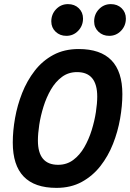

<svg xmlns="http://www.w3.org/2000/svg" viewBox="-20 -900 631 932"><path d="M254 12Q42 12 42 -208Q42 -264 53 -326.5Q64 -389 87.5 -448.5Q111 -508 148.5 -556.5Q186 -605 239 -633.5Q292 -662 362 -662Q574 -662 574 -443Q574 -387 563 -324Q552 -261 528.5 -201.5Q505 -142 467.5 -94Q430 -46 377 -17Q324 12 254 12ZM262 -100Q304 -100 335.5 -123.5Q367 -147 389 -185Q411 -223 425 -268Q439 -313 445.5 -356Q452 -399 452 -431Q452 -550 354 -550Q312 -550 280.5 -526.5Q249 -503 227 -465Q205 -427 191 -382Q177 -337 170.5 -294Q164 -251 164 -218Q164 -100 262 -100ZM302 -726Q271 -726 250 -746Q229 -766 229 -796Q229 -831 252.5 -855.5Q276 -880 310 -880Q342 -880 362.5 -860Q383 -840 383 -810Q383 -775 359.5 -750.5Q336 -726 302 -726ZM510 -726Q479 -726 458 -746Q437 -766 437 -796Q437 -831 460.5 -855.5Q484 -880 518 -880Q550 -880 570.5 -860Q591 -840 591 -810Q591 -775 567.5 -750.5Q544 -726 510 -726Z"/></svg>

Font: Sometype Mono
Style: Bold Italic
Weight: 700
Italic angle: -12°
Monospace: yes
Designer: Ryoichi Tsunekawa
Foundry: Dharma Type
Version: Version 1.000; ttfautohint (v1.8.3)